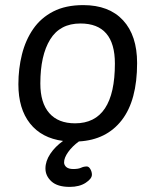

<svg xmlns="http://www.w3.org/2000/svg" viewBox="-20 -549 609 752"><path d="M253 183Q205 183 181.5 161.5Q158 140 158 111Q158 82 177 53.5Q196 25 227 3Q143 -8 97.5 -65.5Q52 -123 52 -219Q52 -280 66 -336Q80 -392 110 -435.5Q140 -479 188.5 -504Q237 -529 306 -529Q407 -529 462 -469.5Q517 -410 517 -302Q517 -156 457 -78.5Q397 -1 289 5Q263 24 247 46.5Q231 69 231 87Q231 98 240 105.5Q249 113 267 113Q287 113 297.5 108Q308 103 320 103Q328 103 334 113.5Q340 124 340 135Q340 151 315.5 167Q291 183 253 183ZM274 -66Q430 -66 430 -300Q430 -457 295 -457Q215 -457 176.5 -394.5Q138 -332 138 -222Q138 -146 173 -106Q208 -66 274 -66Z"/></svg>

Font: Asap
Style: Italic
Weight: 400
Italic angle: -6°
Designer: Pablo Cosgaya
Foundry: Omnibus-Type
Version: Version 3.001; ttfautohint (v1.8.3)